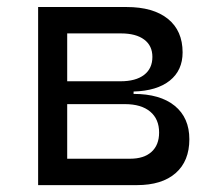

<svg xmlns="http://www.w3.org/2000/svg" viewBox="-20 -538 626 558"><path d="M90.8 0V-517.6H347.7Q425.3 -517.6 468 -483.2Q510.7 -448.7 510.7 -385.7Q510.7 -333.5 473.4 -303.7Q436 -273.9 368.2 -272V-265.1Q445.3 -265.1 487.8 -230.5Q530.3 -195.8 530.3 -133.3Q530.3 -69.8 490.5 -34.9Q450.7 0 377.9 0ZM175.3 -76.7H357.9Q398.4 -76.7 420.4 -96.7Q442.4 -116.7 442.4 -152.8Q442.4 -191.9 416.5 -213.6Q390.6 -235.4 342.8 -235.4H175.3ZM175.3 -301.8H330.1Q374.5 -301.8 398.7 -320.3Q422.9 -338.9 422.9 -372.6Q422.9 -405.3 398.9 -423.1Q375 -440.9 331.5 -440.9H175.3Z"/></svg>

Font: CaskaydiaMono NF SemiLight
Style: Regular
Weight: 350
Designer: Aaron Bell
Foundry: Saja Typeworks
Version: Version 2111.001; ttfautohint (v1.8.4);Nerd Fonts 3.1.1